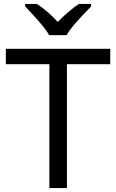

<svg xmlns="http://www.w3.org/2000/svg" viewBox="-20 -964 596 984"><path d="M323 0H233V-635H10V-714H545V-635H323ZM232 -784Q219 -807 197 -833.5Q175 -860 151 -886Q127 -912 109 -931V-944H169Q195 -927 223 -903Q251 -879 276 -852Q303 -879 331 -903Q359 -927 385 -944H447V-931Q428 -912 403.5 -886Q379 -860 356.5 -833.5Q334 -807 322 -784Z"/></svg>

Font: Noto Sans Buhid
Style: Regular
Weight: 400
Designer: Monotype Design Team
Foundry: Monotype Imaging Inc.
Version: Version 2.001